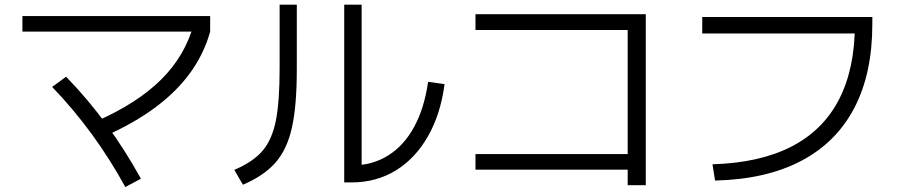

<svg xmlns="http://www.w3.org/2000/svg" viewBox="-20 -755 3790 807"><path d="M793.9 -652.3 863.3 -622.1Q837.9 -530.3 780.8 -450.7Q723.6 -371.1 633.8 -304.2Q543.9 -237.3 420.9 -182.6L384.8 -245.1Q557.6 -321.3 657.7 -420.9Q757.8 -520.5 793.9 -652.3ZM199.2 -389.6 257.8 -432.6Q350.6 -336.9 428.2 -230.5Q505.9 -124 572.3 -3.9L506.8 31.2Q377.9 -204.1 199.2 -389.6ZM74.2 -687.5H863.3V-622.1H74.2Z M1426.8 -735.4H1500V-21.5L1458 -59.6Q1543.9 -59.6 1610.8 -101.1Q1677.7 -142.6 1720.7 -221.7Q1763.7 -300.8 1779.3 -411.1L1848.6 -401.4Q1832 -275.4 1778.8 -182.1Q1725.6 -88.9 1643.6 -38.6Q1561.5 11.7 1458 11.7H1426.8ZM1155.3 -467.8V-735.4H1227.5V-462.9Q1227.5 -310.5 1207 -218.8Q1186.5 -127 1138.2 -71.8Q1089.8 -16.6 1001 21.5L964.8 -41Q1043 -74.2 1083 -120.6Q1123 -167 1139.2 -246.6Q1155.3 -326.2 1155.3 -467.8Z M2618.2 -42H1978.5V-107.4H2618.2V-628.9H1978.5V-695.3H2694.3V23.4H2618.2Z M3573.2 -653.3 3609.4 -614.3H2931.6V-683.6H3646.5V-653.3Q3646.5 -446.3 3570.8 -301.3Q3495.1 -156.2 3347.2 -78.6Q3199.2 -1 2985.4 3.9L2974.6 -64.5Q3171.9 -70.3 3305.2 -138.2Q3438.5 -206.1 3505.9 -335.9Q3573.2 -465.8 3573.2 -653.3Z"/></svg>

Font: Pretendard JP Variable
Style: Regular
Weight: 400
Designer: Base glyphs from Inter by Rasmus Andersson; Hangul glyphs from Noto Sans CJK(Source Han Sans) by Jang Soo-young and Kang
Foundry: Kil Hyung-jin
Version: Version 1.307;Glyphs 3.2 (3192)